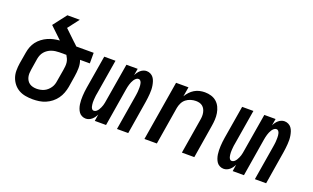

<svg xmlns="http://www.w3.org/2000/svg" viewBox="-80 -1149 2561 1570"><g transform="rotate(20 1200.0 -363.5)"><path d="M256 8Q224 8 193 2.5Q162 -3 136 -17.5Q110 -32 91 -55.5Q72 -79 62 -107.5Q52 -136 52 -168Q52 -200 57 -232L74 -332Q78 -357 87.5 -382.5Q97 -408 113.5 -429.5Q130 -451 152.5 -468Q175 -485 200 -496Q225 -507 250.5 -512.5Q276 -518 302 -520L199 -618L289 -735H397L322 -637L410 -553Q419 -545 427.5 -537Q436 -529 445 -520H596V-428H511Q523 -396 522.5 -360Q522 -324 516 -288L500 -188Q495 -161 485 -134Q475 -107 457.5 -83Q440 -59 417 -41Q394 -23 367 -11.5Q340 0 311.5 4Q283 8 256 8ZM257 -84Q272 -84 288.5 -87Q305 -90 320.5 -97Q336 -104 349 -115.5Q362 -127 372 -141.5Q382 -156 387 -171.5Q392 -187 394 -203L411 -303Q414 -320 415.5 -337Q417 -354 415 -370Q413 -386 406.5 -400.5Q400 -415 392 -428H330Q314 -428 297 -425.5Q280 -423 264 -417.5Q248 -412 233 -402Q218 -392 206.5 -378.5Q195 -365 188.5 -349Q182 -333 179 -317L163 -217Q160 -200 159.5 -183.5Q159 -167 162.5 -151.5Q166 -136 174.5 -122.5Q183 -109 195.5 -100.5Q208 -92 224 -88Q240 -84 257 -84Z M718 8Q700 8 684 0Q668 -8 658.5 -21.5Q649 -35 643 -52Q637 -69 634.5 -86.5Q632 -104 631.5 -122Q631 -140 632 -158.5Q633 -177 635 -195.5Q637 -214 640 -232L688 -520H786L736 -218Q734 -208 732.5 -198Q731 -188 730.5 -178Q730 -168 729 -158Q728 -148 728.5 -138Q729 -128 730 -118.5Q731 -109 733.5 -100Q736 -91 742 -83Q748 -75 758 -75Q770 -75 780 -83Q790 -91 796.5 -101.5Q803 -112 808 -123Q813 -134 816.5 -145Q820 -156 822 -167.5Q824 -179 826 -191L881 -520H979L969 -461Q975 -474 983.5 -486Q992 -498 1003 -507.5Q1014 -517 1027.5 -522.5Q1041 -528 1055 -528Q1073 -528 1089 -520Q1105 -512 1115 -498.5Q1125 -485 1130.5 -468Q1136 -451 1139 -433.5Q1142 -416 1142.5 -398Q1143 -380 1141.5 -361.5Q1140 -343 1138 -324.5Q1136 -306 1133 -288L1086 0H988L1038 -302Q1039 -312 1041 -322Q1043 -332 1043.5 -342Q1044 -352 1044.5 -362Q1045 -372 1045 -382Q1045 -392 1044 -401.5Q1043 -411 1040.5 -420Q1038 -429 1031.5 -437Q1025 -445 1015 -445Q1003 -445 993.5 -437Q984 -429 977 -418.5Q970 -408 965.5 -397Q961 -386 957.5 -375Q954 -364 951.5 -352.5Q949 -341 947 -329L893 0H795L804 -59Q798 -46 789.5 -34Q781 -22 770 -12.5Q759 -3 745.5 2.5Q732 8 718 8Z M1227 0 1313 -520H1421L1407 -437Q1419 -457 1435.5 -475Q1452 -493 1473 -505.5Q1494 -518 1517 -523Q1540 -528 1562 -528Q1591 -528 1617.5 -520Q1644 -512 1664 -494.5Q1684 -477 1695.5 -452.5Q1707 -428 1711.5 -401Q1716 -374 1714.5 -345.5Q1713 -317 1708 -288L1661 0H1553L1603 -303Q1606 -319 1606.5 -335Q1607 -351 1604 -366.5Q1601 -382 1594 -395.5Q1587 -409 1575.5 -418.5Q1564 -428 1549 -432Q1534 -436 1517 -436Q1496 -436 1473.5 -429.5Q1451 -423 1432.5 -408.5Q1414 -394 1403.5 -372.5Q1393 -351 1389 -329L1335 0Z M1918 8Q1900 8 1884 0Q1868 -8 1858.5 -21.5Q1849 -35 1843 -52Q1837 -69 1834.5 -86.5Q1832 -104 1831.5 -122Q1831 -140 1832 -158.5Q1833 -177 1835 -195.5Q1837 -214 1840 -232L1888 -520H1986L1936 -218Q1934 -208 1932.5 -198Q1931 -188 1930.5 -178Q1930 -168 1929 -158Q1928 -148 1928.5 -138Q1929 -128 1930 -118.5Q1931 -109 1933.5 -100Q1936 -91 1942 -83Q1948 -75 1958 -75Q1970 -75 1980 -83Q1990 -91 1996.5 -101.5Q2003 -112 2008 -123Q2013 -134 2016.5 -145Q2020 -156 2022 -167.5Q2024 -179 2026 -191L2081 -520H2179L2169 -461Q2175 -474 2183.5 -486Q2192 -498 2203 -507.5Q2214 -517 2227.5 -522.5Q2241 -528 2255 -528Q2273 -528 2289 -520Q2305 -512 2315 -498.5Q2325 -485 2330.5 -468Q2336 -451 2339 -433.5Q2342 -416 2342.5 -398Q2343 -380 2341.5 -361.5Q2340 -343 2338 -324.5Q2336 -306 2333 -288L2286 0H2188L2238 -302Q2239 -312 2241 -322Q2243 -332 2243.5 -342Q2244 -352 2244.5 -362Q2245 -372 2245 -382Q2245 -392 2244 -401.5Q2243 -411 2240.5 -420Q2238 -429 2231.5 -437Q2225 -445 2215 -445Q2203 -445 2193.5 -437Q2184 -429 2177 -418.5Q2170 -408 2165.5 -397Q2161 -386 2157.5 -375Q2154 -364 2151.5 -352.5Q2149 -341 2147 -329L2093 0H1995L2004 -59Q1998 -46 1989.5 -34Q1981 -22 1970 -12.5Q1959 -3 1945.5 2.5Q1932 8 1918 8Z"/></g></svg>

Font: Iosevka SmBd Ex Obl
Style: Regular
Weight: 600
Width: 7
Italic angle: -9°
Monospace: yes
Designer: Belleve Invis
Foundry: Belleve Invis
Version: Version 32.5.0; ttfautohint (v1.8.4)